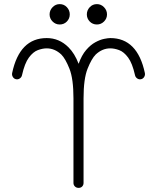

<svg xmlns="http://www.w3.org/2000/svg" viewBox="-20 -900 762 933"><path d="M362 13Q351 13 344 6Q337 -1 337 -11V-422Q337 -517 317.5 -566Q298 -615 278 -635Q246 -665 207 -665Q187 -665 164 -656.5Q141 -648 120.5 -620.5Q100 -593 87 -535Q85 -525 76.5 -519Q68 -513 58 -515Q48 -517 42.5 -526Q37 -535 39 -545Q75 -715 207 -715Q268 -715 313 -670Q343 -640 362 -590Q377 -632 398.5 -657Q420 -682 443 -694.5Q466 -707 485.5 -711Q505 -715 516 -715Q648 -715 684 -545Q686 -535 680.5 -526Q675 -517 665 -515Q655 -513 646.5 -519Q638 -525 636 -535Q623 -593 602.5 -620.5Q582 -648 559 -656.5Q536 -665 516 -665Q477 -665 445 -635Q425 -615 405.5 -566Q386 -517 386 -422V-11Q386 -1 379.5 6Q373 13 362 13ZM270 -781Q250 -781 235.5 -795.5Q221 -810 221 -830Q221 -850 235.5 -865Q250 -880 270 -880Q291 -880 305 -865Q319 -850 319 -830Q319 -810 305 -795.5Q291 -781 270 -781ZM451 -781Q430 -781 416 -795.5Q402 -810 402 -830Q402 -850 416 -865Q430 -880 451 -880Q471 -880 485.5 -865Q500 -850 500 -830Q500 -810 485.5 -795.5Q471 -781 451 -781Z"/></svg>

Font: Kurewa Gothic CJK TC Regular
Style: Regular
Weight: 400
Designer: Max Yao
Foundry: Max-Everyday
Version: Version 1.071; ttfautohint (v1.8.3)